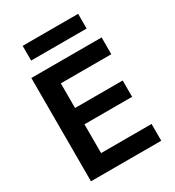

<svg xmlns="http://www.w3.org/2000/svg" viewBox="-216 -1051 1069 1175"><g transform="rotate(-30 318.0 -463.5)"><path d="M76.7 0V-730H573.3V-611.4H216.6V-437.3H553.3V-322H216.6V-118.6H573.3V0ZM129 -823V-927H521V-823Z"/></g></svg>

Font: M PLUS 1 Thin
Style: Regular
Weight: 100
Designer: Coji Morishita
Foundry: UNDERFOREST DESIGN
Version: Version 1.001